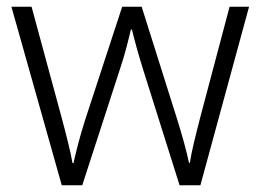

<svg xmlns="http://www.w3.org/2000/svg" viewBox="-20 -552 776 572"><path d="M406 -346 515 0H577L722 -532H664L577 -204C562 -145 550 -99 546 -67H543C536 -101 523 -148 508 -196L402 -532H344L234 -196C217 -143 206 -98 199 -66H196C190 -101 179 -144 163 -204L74 -532H14L164 0H225L337 -345C352 -389 362 -431 370 -464H373C381 -431 392 -391 406 -346Z"/></svg>

Font: Noto Sans Khmer UI Light
Style: Regular
Weight: 300
Designer: Danh Hong and the Monotype Design Team
Foundry: Monotype Imaging Inc.
Version: Version 2.002